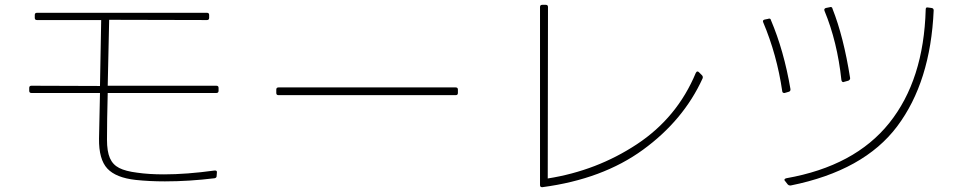

<svg xmlns="http://www.w3.org/2000/svg" viewBox="-20 -759 4000 795"><path d="M101 -383V-395Q101 -404 110 -404L394 -403L399 -676H133Q124 -676 124 -685V-697Q124 -706 133 -706H837Q846 -706 846 -697V-685Q846 -676 837 -676L432 -677L426 -404H876Q885 -404 885 -395V-383Q885 -374 876 -374H426Q423 -259 423 -181Q423 -132 435 -104.5Q447 -77 473.5 -63.5Q500 -50 548 -44Q596 -37 659 -37Q752 -37 869 -53H871Q875 -53 877 -50.5Q879 -48 878 -44L877 -30Q877 -23 869 -21Q762 -8 663 -8Q598 -8 542 -14Q460 -23 424.5 -61Q389 -99 390 -185L394 -374H110Q101 -374 101 -383Z M1133 -397H1867Q1876 -397 1876 -388V-374Q1876 -365 1867 -365H1133Q1124 -365 1124 -374V-388Q1124 -397 1133 -397Z M2861 -457Q2864 -463 2868 -463Q2871 -463 2874 -460L2887 -447Q2892 -441 2889 -434Q2810 -261 2642.5 -139Q2475 -17 2226 16H2224Q2216 16 2216 7V-730Q2216 -739 2225 -739H2240Q2249 -739 2249 -730L2248 -20Q2451 -52 2617.5 -162Q2784 -272 2861 -457Z M3472 -419Q3466 -419 3464 -427Q3447 -586 3394 -714L3393 -718Q3393 -724 3400 -726L3415 -729L3419 -730Q3426 -730 3427 -723Q3473 -607 3500 -436V-434Q3500 -429 3493 -425L3475 -420ZM3228 -14Q3228 -19 3236 -21Q3519 -71 3662 -249.5Q3805 -428 3813 -720Q3813 -730 3822 -728L3837 -726Q3846 -725 3846 -716Q3833 -420 3695 -236Q3557 -52 3254 9H3251Q3246 9 3242 5L3231 -9Q3228 -12 3228 -14ZM3227 -374Q3220 -374 3219 -381Q3197 -532 3140 -667L3139 -671Q3139 -676 3146 -678L3161 -681Q3162 -682 3165 -682Q3171 -682 3172 -676Q3226 -549 3253 -390V-388Q3253 -381 3246 -379L3229 -374Z"/></svg>

Font: LINE Seed JP_TTF Thin
Style: Regular
Weight: 250
Designer: LY Corporation & Fontrix & Fontworks
Version: Version 1.008